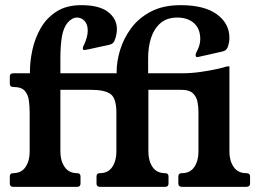

<svg xmlns="http://www.w3.org/2000/svg" viewBox="-20 -724 1002 744"><path d="M96 -447Q96 -486 105.5 -530.5Q115 -575 137.5 -614.5Q160 -654 198.5 -679Q237 -704 295 -704Q365 -704 399 -677.5Q433 -651 433 -611Q433 -590 424 -567Q420 -554 402 -550Q386 -547 364.5 -542Q343 -537 326 -533.5Q309 -530 306 -530Q301 -530 301 -538Q301 -543 304 -547Q320 -580 320 -605Q320 -630 307.5 -643Q295 -656 279 -656Q259 -656 242 -636Q226 -617 220 -582.5Q214 -548 214 -498V-440H432V-447Q432 -486 445.5 -530.5Q459 -575 488 -614.5Q517 -654 564.5 -679Q612 -704 680 -704Q772 -704 820.5 -668.5Q869 -633 869 -577Q869 -560 862 -540Q859 -534 854.5 -530Q850 -526 840 -524L747 -503Q738 -501 738 -511Q738 -515 741 -521Q749 -536 752.5 -548.5Q756 -561 756 -572Q756 -613 731.5 -634.5Q707 -656 667 -656Q627 -656 602 -634.5Q577 -613 565.5 -577.5Q554 -542 554 -498V-440H682Q720 -440 755.5 -445Q791 -450 818 -456Q845 -462 857 -466Q859 -466 861.5 -466.5Q864 -467 865 -467H867Q868 -467 868.5 -466.5Q869 -466 869 -466V-136Q869 -101 885.5 -77Q902 -53 934 -53H935Q949 -53 949 -40V-13Q949 0 934 0H685Q671 0 671 -13V-40Q671 -53 684 -53H685Q717 -53 733 -77Q749 -101 749 -136V-291Q749 -311 745 -330.5Q741 -350 727 -363Q713 -376 682 -376H555V-136Q555 -101 571 -77Q587 -53 620 -53Q633 -53 633 -40V-13Q633 0 620 0H367Q354 0 354 -13V-40Q354 -53 367 -53Q399 -53 415 -77Q431 -101 431 -136V-287Q431 -343 408.5 -359.5Q386 -376 332 -376H214V-136Q214 -101 230.5 -77Q247 -53 279 -53Q292 -53 292 -40V-13Q292 0 279 0H31Q18 0 18 -13V-40Q18 -53 31 -53Q63 -53 79 -77Q95 -101 95 -136V-287Q95 -311 92 -334Q89 -357 76 -372Q63 -387 31 -387Q18 -387 18 -400V-427Q18 -440 31 -440H96Z"/></svg>

Font: Young Serif
Style: Regular
Weight: 400
Designer: Bastien Sozeau
Foundry: NBR — Bastien Sozeau
Version: Version 3.004; ttfautohint (v1.8.4.7-5d5b);gftools[0.9.33]